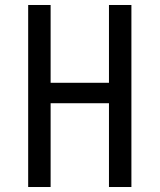

<svg xmlns="http://www.w3.org/2000/svg" viewBox="-20 -750 640 770"><path d="M93 0V-730H183V-418H417V-730H507V0H417V-336H183V0Z"/></svg>

Font: JetBrainsMono NF
Style: Regular
Weight: 400
Designer: Philipp Nurullin, Konstantin Bulenkov
Foundry: JetBrains
Version: Version 2.251; ttfautohint (v1.8.3);Nerd Fonts 2.2.2